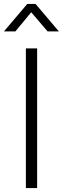

<svg xmlns="http://www.w3.org/2000/svg" viewBox="-40 -952 318 972"><path d="M91 0V-707H148V0ZM-20 -793 98 -932H140L258 -793H201L118 -890L38 -793Z"/></svg>

Font: Onest ExtraLight
Style: Regular
Weight: 250
Designer: Dmitri Voloshin, Andrey Kudryavtsev
Foundry: Dmitri Voloshin, Andrey Kudryavtsev
Version: Version 1.000;gftools[0.9.33]